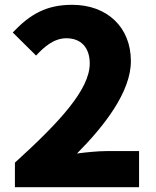

<svg xmlns="http://www.w3.org/2000/svg" viewBox="-20 -778 649 798"><path d="M42 0H558V-150H421C388 -150 337 -145 300 -140C414 -255 524 -396 524 -524C524 -666 424 -758 280 -758C174 -758 106 -720 33 -643L130 -547C165 -585 205 -619 256 -619C315 -619 353 -582 353 -514C353 -406 228 -271 42 -102Z"/></svg>

Font: Noto Sans CJK JP Black
Style: Regular
Weight: 900
Designer: Ryoko NISHIZUKA (kana & ideographs); Paul D. Hunt (Latin, Greek & Cyrillic); Wenlong ZHANG (bopomofo); Sandoll Communica
Foundry: Adobe Systems Incorporated
Version: Version 1.004;PS 1.004;hotconv 1.0.82;makeotf.lib2.5.63406